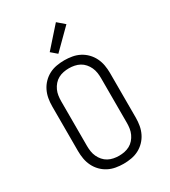

<svg xmlns="http://www.w3.org/2000/svg" viewBox="-233 -1088 1067 1208"><g transform="rotate(-30 300.0 -484.5)"><path d="M300 8Q272 8 243.5 3Q215 -2 190 -15Q165 -28 145 -48.5Q125 -69 112.5 -94.5Q100 -120 95 -148Q90 -176 90 -205V-530Q90 -559 95 -587Q100 -615 112.5 -640.5Q125 -666 145 -686.5Q165 -707 190 -720Q215 -733 243.5 -738Q272 -743 300 -743Q328 -743 356.5 -738Q385 -733 410 -720Q435 -707 455 -686.5Q475 -666 487.5 -640.5Q500 -615 505 -587Q510 -559 510 -530V-205Q510 -176 505 -148Q500 -120 487.5 -94.5Q475 -69 455 -48.5Q435 -28 410 -15Q385 -2 356.5 3Q328 8 300 8ZM300 -50Q320 -50 340 -54Q360 -58 377.5 -67.5Q395 -77 408.5 -92.5Q422 -108 430.5 -126.5Q439 -145 442 -165Q445 -185 445 -205V-530Q445 -550 442 -570Q439 -590 430.5 -608.5Q422 -627 408.5 -642.5Q395 -658 377.5 -667.5Q360 -677 340 -681Q320 -685 300 -685Q280 -685 260 -681Q240 -677 222.5 -667.5Q205 -658 191.5 -642.5Q178 -627 169.5 -608.5Q161 -590 158 -570Q155 -550 155 -530V-205Q155 -185 158 -165Q161 -145 169.5 -126.5Q178 -108 191.5 -92.5Q205 -77 222.5 -67.5Q240 -58 260 -54Q280 -50 300 -50ZM289 -797 247 -833 375 -977 426 -933Z"/></g></svg>

Font: Iosevka Etoile Light
Style: Regular
Weight: 300
Designer: Belleve Invis
Foundry: Belleve Invis
Version: Version 25.0.1; ttfautohint (v1.8.4)